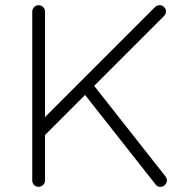

<svg xmlns="http://www.w3.org/2000/svg" viewBox="-20 -718 755 738"><path d="M104 -24V-673Q104 -683 111 -690.5Q118 -698 128 -698Q138 -698 145.5 -691Q153 -684 153 -673V-268L576 -691Q584 -698 594 -698Q604 -698 610 -691Q618 -684 618 -674Q618 -664 610 -656L342 -388L616 -40Q629 -22 612 -5Q606 0 596 0Q584 0 578 -9L307 -353L153 -199V-24Q153 -14 145.5 -7Q138 0 128 0Q118 0 111 -7Q104 -14 104 -24Z"/></svg>

Font: Quicksand
Style: Regular
Weight: 400
Designer: Andrew Paglinawan
Foundry: Andrew Paglinawan
Version: 1.002